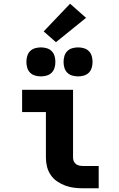

<svg xmlns="http://www.w3.org/2000/svg" viewBox="-20 -1013 640 1033"><path d="M427 0Q403 0 378.5 -3Q354 -6 331 -14.5Q308 -23 287.5 -37Q267 -51 253 -71.5Q239 -92 233 -116Q227 -140 227 -165V-410H99V-530H373V-165Q373 -155 377 -145.5Q381 -136 389 -130Q397 -124 407 -122Q417 -120 427 -120H511V0ZM400 -602Q384 -602 368.5 -606.5Q353 -611 342 -622Q331 -633 326.5 -648.5Q322 -664 322 -680Q322 -696 326.5 -711.5Q331 -727 342 -738Q353 -749 368.5 -753.5Q384 -758 400 -758Q416 -758 431.5 -753.5Q447 -749 458 -738Q469 -727 473.5 -711.5Q478 -696 478 -680Q478 -664 473.5 -648.5Q469 -633 458 -622Q447 -611 431.5 -606.5Q416 -602 400 -602ZM200 -602Q184 -602 168.5 -606.5Q153 -611 142 -622Q131 -633 126.5 -648.5Q122 -664 122 -680Q122 -696 126.5 -711.5Q131 -727 142 -738Q153 -749 168.5 -753.5Q184 -758 200 -758Q216 -758 231.5 -753.5Q247 -749 258 -738Q269 -727 273.5 -711.5Q278 -696 278 -680Q278 -664 273.5 -648.5Q269 -633 258 -622Q247 -611 231.5 -606.5Q216 -602 200 -602ZM281 -786 215 -844 357 -993 443 -917Z"/></svg>

Font: Iosevka Curly Slab HvEx
Style: Regular
Weight: 900
Width: 7
Monospace: yes
Designer: Belleve Invis
Foundry: Belleve Invis
Version: Version 11.1.0; ttfautohint (v1.8.3)